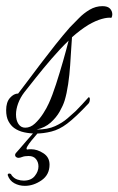

<svg xmlns="http://www.w3.org/2000/svg" viewBox="-34 -427 385 624"><path d="M83 7Q63 7 44.5 3Q26 -1 12 -11Q1 -19 -6.5 -33Q-14 -47 -14 -69Q-14 -95 -1.5 -109Q11 -123 25 -123Q36 -137 55 -162.5Q74 -188 97.5 -219Q121 -250 146 -281.5Q171 -313 193 -338Q207 -352 222.5 -368Q238 -384 257.5 -395.5Q277 -407 299 -407Q316 -407 323.5 -399Q331 -391 331 -380Q331 -374 328 -369Q317 -371 297 -365.5Q277 -360 253 -346Q227 -330 200 -306Q199 -294 197.5 -269.5Q196 -245 194 -214.5Q192 -184 187.5 -153.5Q183 -123 176 -100Q171 -84 160 -64.5Q149 -45 130.5 -28.5Q112 -12 85 -6Q121 -6 145 -17Q169 -28 185.5 -42.5Q202 -57 212 -66Q220 -74 234 -89Q248 -104 254 -111Q258 -111 258 -105Q258 -96 254 -91Q212 -46 184 -25Q159 -6 133 0.5Q107 7 83 7ZM48 -12Q65 -12 79.5 -25.5Q94 -39 106 -57.5Q118 -76 125 -92Q136 -116 148 -153Q160 -190 171 -228.5Q182 -267 189 -295Q161 -268 133.5 -236Q106 -204 83 -175Q60 -146 45 -127Q32 -110 25 -91Q18 -72 18 -55Q18 -36 26 -24Q34 -12 48 -12ZM47 177Q28 177 12.5 168.5Q-3 160 -9 142Q-9 137 -4 137Q2 137 4 143Q12 153 22.5 156.5Q33 160 43 160Q67 160 79 145Q91 130 91 114Q91 100 83 90Q75 80 59 80Q46 80 38.5 83Q31 86 26 86Q22 86 18.5 83.5Q15 81 15 77Q15 73 18 70Q20 68 29.5 57Q39 46 51 32Q63 18 72 8Q81 -2 82 -2Q84 -2 89.5 -1.5Q95 -1 94 0Q93 1 85 10Q77 19 68.5 29.5Q60 40 55 48.5Q50 57 54 59Q58 58 67 58Q87 58 107 71Q127 84 127 108Q127 141 101 159Q75 177 47 177Z"/></svg>

Font: Luxurious Script
Style: Regular
Weight: 400
Designer: Robert E. Leuschke
Foundry: Robert E. Leuschke
Version: Version 1.010; ttfautohint (v1.8.3)